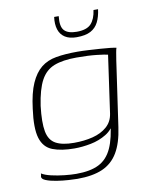

<svg xmlns="http://www.w3.org/2000/svg" viewBox="-78 -618 623 788"><g transform="rotate(-10 233.5 -223.5)"><path d="M181 112Q169 112 144.5 110.5Q120 109 94.5 105Q69 101 51.5 94Q34 87 35 77Q36 74 36.5 70Q37 66 37 64Q51 73 77 79Q103 85 131 88Q159 91 180 91Q239 91 274.5 73Q310 55 329 13.5Q348 -28 355 -98L369 -99Q354 -63 324.5 -45Q295 -27 259.5 -20Q224 -13 191 -13Q136 -13 100 -27Q64 -41 51.5 -82Q39 -123 50 -203Q58 -268 75.5 -307.5Q93 -347 119 -368Q145 -389 182.5 -395.5Q220 -402 271 -402Q292 -402 317 -400.5Q342 -399 365.5 -397.5Q389 -396 406.5 -394Q424 -392 432 -390Q430 -386 427.5 -371.5Q425 -357 422 -338Q419 -319 417 -303L383 -67Q374 -3 350.5 36.5Q327 76 286 94Q245 112 181 112ZM193 -36Q236 -36 271.5 -45Q307 -54 330.5 -74.5Q354 -95 359 -128L393 -368Q383 -371 348 -375Q313 -379 263 -379Q206 -379 170 -365Q134 -351 114 -314Q94 -277 84 -209Q76 -141 83 -103.5Q90 -66 117 -51Q144 -36 193 -36ZM279 -461Q249 -461 230.5 -473Q212 -485 205 -507Q198 -529 202 -559H221Q216 -516 231.5 -499.5Q247 -483 283 -483Q325 -483 343 -502.5Q361 -522 366 -559H385Q381 -528 370 -506Q359 -484 337.5 -472.5Q316 -461 279 -461Z"/></g></svg>

Font: Genos ExtraLight
Style: Italic
Weight: 250
Italic angle: -8°
Designer: Robert E. Leuschke
Foundry: Robert E. Leuschke
Version: Version 1.010